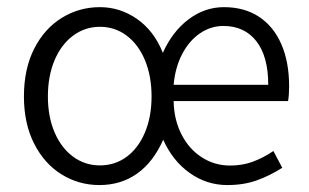

<svg xmlns="http://www.w3.org/2000/svg" viewBox="-20 -516 883 548"><path d="M444.8 -365.2Q472.2 -426.3 518.3 -460.9Q564.5 -495.6 619.1 -495.6Q677.2 -495.6 719 -468.3Q760.7 -440.9 783 -389.9Q805.2 -338.9 805.2 -269.5Q805.2 -245.1 802.2 -227.5H475.6Q476.6 -173.8 498.3 -131.8Q520 -89.8 556.4 -66.7Q592.8 -43.5 636.7 -43.5Q671.4 -43.5 700.9 -54.2Q730.5 -64.9 760.3 -85L785.6 -37.1Q749.5 -14.2 712.4 -1Q675.3 12.2 628.9 12.2Q569.8 12.2 521.2 -22.5Q472.7 -57.1 445.8 -117.2Q417.5 -53.2 371.3 -20.5Q325.2 12.2 263.7 12.2Q205.1 12.2 156 -18.1Q106.9 -48.3 77.6 -105.7Q48.3 -163.1 48.3 -240.7Q48.3 -319.3 77.6 -377Q106.9 -434.6 156.5 -465.1Q206.1 -495.6 265.1 -495.6Q322.8 -495.6 371.3 -461.7Q419.9 -427.7 444.8 -365.2ZM617.7 -441.9Q581.5 -441.9 550.8 -420.9Q520 -399.9 500 -361.8Q480 -323.7 475.6 -273.9H745.6Q745.6 -355 711.7 -398.4Q677.7 -441.9 617.7 -441.9ZM412.6 -240.7Q412.6 -298.8 393.8 -344Q375 -389.2 341.6 -414.3Q308.1 -439.5 265.1 -439.5Q222.7 -439.5 188.7 -414.3Q154.8 -389.2 135.7 -344Q116.7 -298.8 116.7 -240.7Q116.7 -183.1 135.7 -138.4Q154.8 -93.8 188.7 -68.8Q222.7 -43.9 265.1 -43.9Q308.1 -43.9 341.6 -68.6Q375 -93.3 393.8 -138.2Q412.6 -183.1 412.6 -240.7Z"/></svg>

Font: Varta
Style: Light
Weight: 300
Designer: Joana Correia, Viktoriya Grabowska, Eben Sorkin
Foundry: Sorkin Type
Version: Version 1.002; ttfautohint (v1.3) -l 8 -r 24 -G 200 -x 12 -H